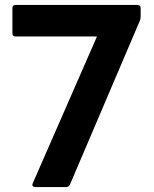

<svg xmlns="http://www.w3.org/2000/svg" viewBox="-20 -754 621 774"><path d="M122 0Q115 0 112 -4Q109 -8 112 -15L371 -607H43Q30 -607 30 -620V-721Q30 -734 43 -734H534Q547 -734 547 -721V-687Q547 -679 544 -671L262 -10Q257 0 247 0Z"/></svg>

Font: LINE Seed Sans App
Style: Bold
Weight: 700
Designer: LINE VX Design & Dalton Maag Ltd & Sandoll Inc
Foundry: Dalton Maag Ltd
Version: Version 1.003